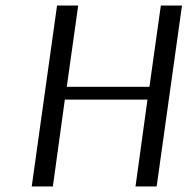

<svg xmlns="http://www.w3.org/2000/svg" viewBox="-20 -670 678 690"><path d="M634 -650 543 0H467L510 -312H213L170 0H94L185 -650H261L220 -358H517L558 -650Z"/></svg>

Font: ArsenalItalic
Style: Italic
Weight: 400
Italic angle: -9°
Designer: Andrij Shevchenko
Foundry: Stairsfor.com
Version: Version 1.000